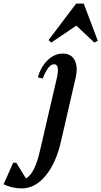

<svg xmlns="http://www.w3.org/2000/svg" viewBox="-186 -793 562 1064"><path d="M-65 251Q-119 251 -166 228L-113 109H-96L-42 196Q7 169 36 40L128 -356Q147 -437 114 -437Q81 -437 51 -358L24 -364Q40 -423 78 -459.5Q116 -496 162 -496Q209 -496 228 -459Q247 -422 233 -361L151 -6Q124 112 66 181.5Q8 251 -65 251ZM98 -557 83 -571 236 -773H278L356 -567L337 -557L237 -651Z"/></svg>

Font: Platypi
Style: Italic
Weight: 400
Italic angle: -13°
Designer: David Sargent
Foundry: Bolt Cutter Type
Version: Version 1.200; ttfautohint (v1.8.4.7-5d5b)